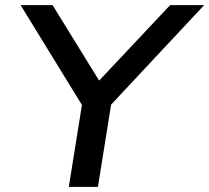

<svg xmlns="http://www.w3.org/2000/svg" viewBox="-20 -725 812 745"><path d="M247 0 305 -362 315 -290 60 -705H184L371 -402H355L640 -705H772L384 -290L418 -362L360 0Z"/></svg>

Font: Nunito Sans 10pt SemiExpanded SemiBold
Style: Italic
Weight: 600
Width: 6
Italic angle: -9°
Designer: Vernon Adams
Foundry: Vernon Adams
Version: Version 3.101;gftools[0.9.27]